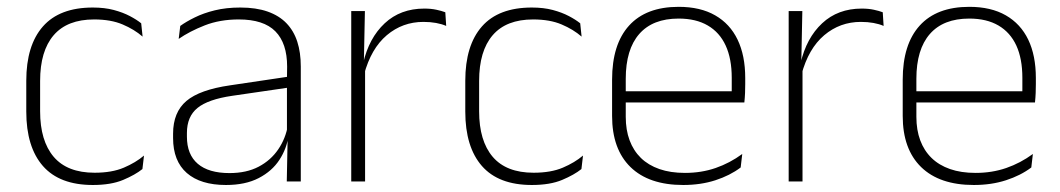

<svg xmlns="http://www.w3.org/2000/svg" viewBox="-20 -518 3024 548"><path d="M245 10Q150 10 102.5 -44.2Q55 -98.5 55 -199.5V-287.5Q55 -388.5 102.5 -442.5Q150 -496.5 245 -496.5Q278.5 -496.5 304.8 -489.5Q331 -482.5 350.5 -472.2Q370 -462 383 -451.5L387 -413.5Q363.5 -434 330 -448.2Q296.5 -462.5 248.5 -462.5Q172 -462.5 133.2 -417.5Q94.5 -372.5 94.5 -287V-200.5Q94.5 -116 133.2 -70.5Q172 -25 250 -25Q299.5 -25 333.5 -39.5Q367.5 -54 391 -74L386.5 -35.5Q366 -19 331.5 -4.5Q297 10 245 10Z M798.5 0 801 -125 799 -131.5V-290L799.5 -328Q799.5 -394.5 766 -428.5Q732.5 -462.5 661.5 -462.5Q607.5 -462.5 564.2 -445.5Q521 -428.5 490 -407L494.5 -444Q511 -456 535.8 -468.2Q560.5 -480.5 593 -488.5Q625.5 -496.5 666 -496.5Q711 -496.5 743.8 -485Q776.5 -473.5 797.5 -451.8Q818.5 -430 828.5 -399Q838.5 -368 838.5 -328.5V0ZM625 10Q552.5 10 513.2 -24.2Q474 -58.5 474 -124V-136.5Q474 -197.5 512 -229.8Q550 -262 637 -274.5L808.5 -300L810.5 -269L642.5 -244.5Q574 -234.5 543.8 -210Q513.5 -185.5 513.5 -138.5V-128Q513.5 -77 544.5 -50.5Q575.5 -24 635 -24Q683.5 -24 718.2 -42.2Q753 -60.5 774.2 -91.8Q795.5 -123 802 -162L812.5 -131H803.5Q798.5 -94 777.5 -61.8Q756.5 -29.5 718.5 -9.8Q680.5 10 625 10Z M1019 -305 1006 -334 1016.5 -337.5Q1033 -409.5 1078 -451.5Q1123 -493.5 1191 -493.5Q1210.5 -493.5 1225.5 -490.2Q1240.5 -487 1251 -483L1253.5 -444Q1241 -449.5 1224.5 -452.5Q1208 -455.5 1188.5 -455.5Q1129 -455.5 1084 -417.5Q1039 -379.5 1019 -305ZM982.5 0V-486.5H1021.5L1018.5 -338L1022 -334.5V0Z M1498 10Q1403 10 1355.5 -44.2Q1308 -98.5 1308 -199.5V-287.5Q1308 -388.5 1355.5 -442.5Q1403 -496.5 1498 -496.5Q1531.5 -496.5 1557.8 -489.5Q1584 -482.5 1603.5 -472.2Q1623 -462 1636 -451.5L1640 -413.5Q1616.5 -434 1583 -448.2Q1549.5 -462.5 1501.5 -462.5Q1425 -462.5 1386.2 -417.5Q1347.5 -372.5 1347.5 -287V-200.5Q1347.5 -116 1386.2 -70.5Q1425 -25 1503 -25Q1552.5 -25 1586.5 -39.5Q1620.5 -54 1644 -74L1639.5 -35.5Q1619 -19 1584.5 -4.5Q1550 10 1498 10Z M1930 10Q1832 10 1779.5 -41.2Q1727 -92.5 1727 -187V-290.5Q1727 -391.5 1775.5 -445Q1824 -498.5 1917 -498.5Q1979 -498.5 2021.2 -474.2Q2063.5 -450 2085.2 -404.8Q2107 -359.5 2107 -295.5V-278Q2107 -265.5 2106.5 -252.8Q2106 -240 2104.5 -225.5H2068Q2068.5 -245.5 2068.5 -263.2Q2068.5 -281 2068.5 -296Q2068.5 -350.5 2051.2 -388Q2034 -425.5 2000.2 -445.2Q1966.5 -465 1917 -465Q1843 -465 1804.5 -421Q1766 -377 1766 -293V-245V-239V-184.5Q1766 -147 1777 -117.5Q1788 -88 1809.2 -67.2Q1830.5 -46.5 1862 -35.5Q1893.5 -24.5 1935 -24.5Q1982 -24.5 2022.5 -38.5Q2063 -52.5 2098.5 -78.5L2094 -40Q2063.5 -17 2021.8 -3.5Q1980 10 1930 10ZM1747 -225.5V-257.5H2094.5V-225.5Z M2267.5 -305 2254.5 -334 2265 -337.5Q2281.5 -409.5 2326.5 -451.5Q2371.5 -493.5 2439.5 -493.5Q2459 -493.5 2474 -490.2Q2489 -487 2499.5 -483L2502 -444Q2489.5 -449.5 2473 -452.5Q2456.5 -455.5 2437 -455.5Q2377.5 -455.5 2332.5 -417.5Q2287.5 -379.5 2267.5 -305ZM2231 0V-486.5H2270L2267 -338L2270.5 -334.5V0Z M2759.5 10Q2661.5 10 2609 -41.2Q2556.5 -92.5 2556.5 -187V-290.5Q2556.5 -391.5 2605 -445Q2653.5 -498.5 2746.5 -498.5Q2808.5 -498.5 2850.8 -474.2Q2893 -450 2914.8 -404.8Q2936.5 -359.5 2936.5 -295.5V-278Q2936.5 -265.5 2936 -252.8Q2935.5 -240 2934 -225.5H2897.5Q2898 -245.5 2898 -263.2Q2898 -281 2898 -296Q2898 -350.5 2880.8 -388Q2863.5 -425.5 2829.8 -445.2Q2796 -465 2746.5 -465Q2672.5 -465 2634 -421Q2595.5 -377 2595.5 -293V-245V-239V-184.5Q2595.5 -147 2606.5 -117.5Q2617.5 -88 2638.8 -67.2Q2660 -46.5 2691.5 -35.5Q2723 -24.5 2764.5 -24.5Q2811.5 -24.5 2852 -38.5Q2892.5 -52.5 2928 -78.5L2923.5 -40Q2893 -17 2851.2 -3.5Q2809.5 10 2759.5 10ZM2576.5 -225.5V-257.5H2924V-225.5Z"/></svg>

Font: Anek Tamil ExtraLight
Style: Regular
Weight: 250
Version: Version 1.003